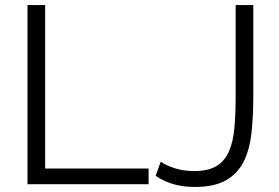

<svg xmlns="http://www.w3.org/2000/svg" viewBox="-20 -730 1104 761"><path d="M617 -89Q639 -74 673.5 -63Q708 -52 751 -52Q805 -52 837.5 -71.5Q870 -91 887 -129Q904 -167 909 -222.5Q914 -278 914 -349V-710H984V-349Q984 -268 976.5 -201.5Q969 -135 945 -88Q921 -41 875 -15Q829 11 751 11Q661 11 597 -33ZM89 0V-710H159V-62H569V0Z"/></svg>

Font: Oxford Sans
Style: Regular
Weight: 400
Designer: Matt McInerney, Pablo Impallari, Rodrigo Fuenzalida
Foundry: Matt McInerney, Pablo Impallari, Rodrigo Fuenzalida
Version: Version 3.000g; ttfautohint (v1.5) -l 8 -r 28 -G 28 -x 14 -D